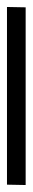

<svg xmlns="http://www.w3.org/2000/svg" viewBox="203 -204 94 550"><g transform="rotate(90 250.0 71.0)"><path d="M505 44.5 504 98H-5L-4 44.5Z"/></g></svg>

Font: Merriweather 24pt SemiCondensed Black
Style: Regular
Weight: 900
Width: 4
Designer: Eben Sorkin
Foundry: Eben Sorkin
Version: Version 2.100